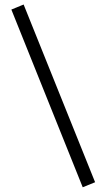

<svg xmlns="http://www.w3.org/2000/svg" viewBox="-20 -751 477 833"><path d="M338.9 61.5 29.3 -709.5 82.5 -731.4 392.6 39.6Z"/></svg>

Font: Anaheim
Style: Regular
Weight: 400
Designer: Vernon Adams
Foundry: Vernon Adams
Version: Version 2.001